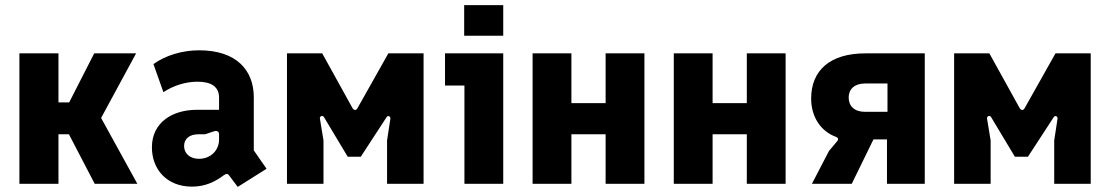

<svg xmlns="http://www.w3.org/2000/svg" viewBox="-20 -720 4350 752"><path d="M56 0H209V-194H250L351 0H518L376 -258L513 -511H349L251 -319H209V-511H56Z M878 -32 911 12 1024 -59 974 -131V-339C974 -445 906 -523 760 -523C694 -523 628 -503 581 -469L620 -359C658 -384 705 -400 754 -400C809 -400 838 -379 838 -338V-290H752C653 -290 575 -239 575 -143C575 -56 634 11 732 11C786 11 825 -10 857 -34C866 -40 872 -41 878 -32ZM759 -98C724 -98 701 -119 701 -148C701 -177 723 -194 756 -194H783L819 -206C829 -209 838 -205 838 -195V-173C838 -134 808 -98 759 -98Z M1104 0H1247V-170L1233 -255C1231 -264 1243 -271 1249 -261L1342 -106H1393L1494 -261C1500 -270 1510 -264 1509 -255L1496 -170V0H1639V-511H1501L1380 -296C1375 -287 1367 -287 1361 -296L1242 -511H1104Z M1799 0H1951V-511H1723V-385H1799ZM1798 -580H1951V-700H1798Z M2066 0H2218V-194H2352V0H2504V-511H2352V-316H2218V-511H2066Z M2619 0H2771V-194H2905V0H3057V-511H2905V-316H2771V-511H2619Z M3160 0H3316L3401 -174H3454V0H3602V-511H3369C3233 -511 3157 -446 3157 -334C3157 -263 3194 -206 3254 -184C3263 -181 3265 -174 3259 -167L3227 -129ZM3368 -282C3327 -282 3304 -304 3304 -338C3304 -371 3327 -393 3368 -393H3456V-282Z M3717 0H3860V-170L3846 -255C3844 -264 3856 -271 3862 -261L3955 -106H4006L4107 -261C4113 -270 4123 -264 4122 -255L4109 -170V0H4252V-511H4114L3993 -296C3988 -287 3980 -287 3974 -296L3855 -511H3717Z"/></svg>

Font: Finlandica
Style: Bold
Weight: 700
Designer: Niklas Ekholm, Juho Hiilivirta, Jaakko Suomalainen
Foundry: Helsinki Type Studio
Version: Version 2.000;Glyphs 3.2 (3202)